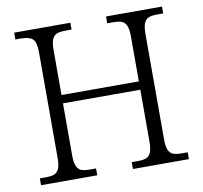

<svg xmlns="http://www.w3.org/2000/svg" viewBox="-79 -799 937 885"><g transform="rotate(-10 389.0 -357.0)"><path d="M43 -32H70Q96 -32 110.5 -37.5Q125 -43 132.5 -60Q140 -77 140 -111V-605Q140 -652 124 -667Q108 -682 70 -682H43V-714H306V-682H278Q252 -682 237.5 -676.5Q223 -671 215.5 -654Q208 -637 208 -603V-393H570V-603Q570 -637 562.5 -654Q555 -671 540.5 -676.5Q526 -682 500 -682H473V-714H735V-682H708Q682 -682 667.5 -676.5Q653 -671 645.5 -654Q638 -637 638 -603V-109Q638 -76 645.5 -59.5Q653 -43 667.5 -37.5Q682 -32 708 -32H735V0H473V-32H500Q526 -32 540.5 -37.5Q555 -43 562.5 -60Q570 -77 570 -111V-354H208V-111Q208 -77 215.5 -60Q223 -43 237.5 -37.5Q252 -32 278 -32H306V0H43Z"/></g></svg>

Font: Noto Serif Light
Style: Regular
Weight: 300
Designer: Monotype Design Team
Foundry: Monotype Imaging Inc.
Version: Version 1.001